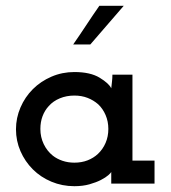

<svg xmlns="http://www.w3.org/2000/svg" viewBox="-20 -632 587 661"><path d="M512 0H363V-40Q362 -37 353 -29Q344 -21 327.5 -12.5Q311 -4 288 2.5Q265 9 236 9Q194 9 157 -6.5Q120 -22 93 -49Q66 -76 50.5 -111.5Q35 -147 35 -187Q35 -226 50.5 -262Q66 -298 93 -325Q120 -352 157 -368Q194 -384 236 -384Q291 -384 323 -364.5Q355 -345 363 -328Q364 -338 365.5 -350.5Q367 -363 367 -375H436V-79H512ZM236 -303Q209 -303 186 -293.5Q163 -284 148 -267Q134 -252 126.5 -232Q119 -212 119 -188Q119 -160 130.5 -136Q142 -112 162 -96Q176 -85 195 -78.5Q214 -72 236 -72Q261 -72 281.5 -80Q302 -88 317 -102Q334 -118 343.5 -140Q353 -162 353 -188Q353 -214 343.5 -236Q334 -258 318 -273Q302 -287 281.5 -295Q261 -303 236 -303ZM291 -479H232Q255 -512 277 -545.5Q299 -579 322 -612H406Q377 -579 348.5 -545.5Q320 -512 291 -479Z"/></svg>

Font: Josefin Slab
Style: Bold
Weight: 700
Designer: Santiago Orozco
Foundry: Typemade
Version: Version 2.000